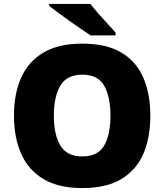

<svg xmlns="http://www.w3.org/2000/svg" viewBox="-20 -947 837 977"><path d="M745 -358Q745 -247 709.5 -164.5Q674 -82 597.5 -36Q521 10 398 10Q278 10 201 -36Q124 -82 87.5 -165Q51 -248 51 -359Q51 -470 88 -552.5Q125 -635 202 -680Q279 -725 399 -725Q521 -725 597.5 -679.5Q674 -634 709.5 -551.5Q745 -469 745 -358ZM254 -358Q254 -261 287.5 -206Q321 -151 398 -151Q478 -151 510 -206Q542 -261 542 -358Q542 -455 510 -511Q478 -567 399 -567Q320 -567 287 -511Q254 -455 254 -358ZM440 -927Q457 -905 480.5 -878Q504 -851 528 -825.5Q552 -800 568 -781V-767H441Q421 -780 392.5 -799.5Q364 -819 333.5 -840.5Q303 -862 275.5 -882.5Q248 -903 230 -917V-927Z"/></svg>

Font: Noto Sans Thaana Black
Style: Regular
Weight: 900
Designer: David Williams
Foundry: Google Inc.
Version: Version 3.001; ttfautohint (v1.8.4.7-5d5b)